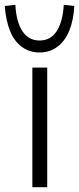

<svg xmlns="http://www.w3.org/2000/svg" viewBox="-51 -781 330 801"><path d="M84 0V-499H146V0ZM114 -562Q72 -562 40 -585.5Q8 -609 -9.5 -653Q-27 -697 -31 -756L13 -761Q17 -690 42.5 -651Q68 -612 114 -612Q160 -612 185.5 -651Q211 -690 215 -761L259 -756Q256 -697 238 -653Q220 -609 188 -585.5Q156 -562 114 -562Z"/></svg>

Font: Nunitoga
Style: Light
Weight: 300
Designer: Vernon Adams
Foundry: Vernon Adams
Version: Version 1.0